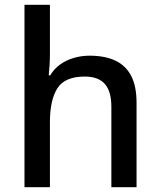

<svg xmlns="http://www.w3.org/2000/svg" viewBox="-20 -780 667 800"><path d="M82 0V-760H188V-558Q188 -531 186.5 -507Q185 -483 183 -466H189Q206 -494 231.5 -512Q257 -530 288.5 -539Q320 -548 353 -548Q417 -548 460.5 -527.5Q504 -507 526.5 -464Q549 -421 549 -351V0H444V-336Q444 -399 417 -430Q390 -461 333 -461Q250 -461 219 -412Q188 -363 188 -271V0Z"/></svg>

Font: Noto Sans Symbols Medium
Style: Regular
Weight: 500
Version: Version 2.002